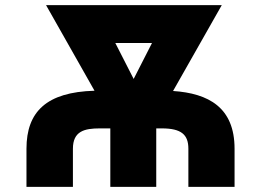

<svg xmlns="http://www.w3.org/2000/svg" viewBox="-20 -727 1017 747"><path d="M83 -148.4V0H263.7V-148.4C263.7 -216.8 308.6 -227.5 368.2 -227.5H409.2V0H587.9V-227.5H609.4C685.5 -227.5 712.9 -203.1 712.9 -148.4V0H892.6V-148.4C892.6 -309.1 791 -363.8 653.3 -373L842.8 -707H159.2L347.7 -374C161.1 -368.7 83 -292.5 83 -148.4ZM428.7 -559.6H571.3L500 -419.9Z"/></svg>

Font: Pretendard Black
Style: Regular
Weight: 900
Designer: Base glyphs from Inter by Rasmus Andersson; Hangeul glyphs from Noto Sans CJK(Source Han Sans) by Jang Soo-young and Kan
Foundry: Kil Hyung-jin
Version: Version 1.309;Glyphs 3.2 (3225)